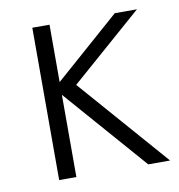

<svg xmlns="http://www.w3.org/2000/svg" viewBox="-60 -516 533 571"><g transform="rotate(-10 206.5 -230.0)"><path d="M74 -460V0H126V-460ZM323 -460 107 -270 343 0H409L173 -270L390 -460Z"/></g></svg>

Font: Jost Light
Style: Regular
Weight: 300
Version: Version 3.710